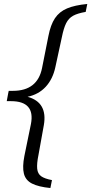

<svg xmlns="http://www.w3.org/2000/svg" viewBox="-20 -752 460 968"><path d="M234 196Q174 190 141.5 173.5Q109 157 100.5 123.5Q92 90 103 34L136 -127Q158 -242 35 -242H14L21 -280L24 -294H45Q169 -294 192 -409L224 -570Q235 -627 257 -660Q279 -693 318 -709.5Q357 -726 420 -732L412 -692Q371 -685 348.5 -672.5Q326 -660 313.5 -635Q301 -610 292 -565L259 -413Q246 -353 210.5 -314.5Q175 -276 119 -264Q221 -236 201 -121L174 29Q165 73 167.5 98.5Q170 124 187.5 136.5Q205 149 242 156Z"/></svg>

Font: Piazzolla
Style: Italic
Weight: 400
Italic angle: -11.3°
Designer: Juan Pablo del Peral
Foundry: Huerta Tipografica
Version: Version 1.330